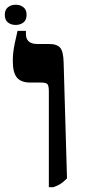

<svg xmlns="http://www.w3.org/2000/svg" viewBox="-24 -776 359 803"><path d="M180.3 7V-393.6Q180.3 -416.5 174.7 -423.7Q169.1 -430.8 146.9 -430.8H101.8Q64.4 -430.8 47 -451.4Q29.6 -471.9 29.6 -520.2Q29.6 -539.3 31.4 -556.3Q33.3 -573.3 37.7 -594.8Q42 -616.2 49.4 -647H84.5V-633Q84.5 -613.6 96.2 -602.8Q108 -592 132.3 -592H181.1Q214.7 -592 227.9 -576Q241.1 -560 242.1 -515.9L256.2 -30Q241.2 -14.5 228.5 -6.6Q215.8 1.3 198.7 7ZM41.6 -671.7Q22.3 -671.7 9.2 -682Q-3.9 -692.3 -3.9 -714.2Q-3.9 -735.2 9.2 -745.7Q22.3 -756.2 41.6 -756.2Q60.9 -756.2 74 -745.7Q87.2 -735.2 87.2 -714.2Q87.2 -692.5 74 -682.1Q60.9 -671.7 41.6 -671.7Z"/></svg>

Font: Noto Serif Hebrew
Style: Regular
Weight: 400
Designer: Monotype Design Team
Foundry: Monotype Imaging Inc.
Version: Version 2.003